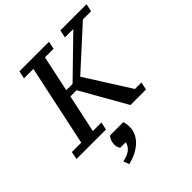

<svg xmlns="http://www.w3.org/2000/svg" viewBox="-279 -867 1313 1313"><g transform="rotate(-45 377.5 -210.0)"><path d="M323 -382H262L318 -644H401L413 -700H127L115 -644H206L81 -56H-10L-21 0H264L276 -56H193L252 -332H312L501 0H651L663 -56H600L395 -380L685 -644H764L776 -700H523L511 -644H592ZM194 238 209 280C231 275.3 252.8 268 274.5 258C296.2 248 315.8 235.5 333.5 220.5C351.2 205.5 365.3 187.8 376 167.5C386.7 147.2 392 124.3 392 99C392 84.3 389.3 67.3 384 48H255C248.3 54.7 242.7 63.8 238 75.5C233.3 87.2 231 99.7 231 113C231 120.3 232 127.8 234 135.5C236 143.2 239.7 150.3 245 157H298C292.7 179.7 281.5 197.3 264.5 210C247.5 222.7 224 232 194 238Z"/></g></svg>

Font: PT Serif Caption
Style: Italic
Weight: 400
Italic angle: -12°
Designer: A.Korolkova, O.Umpeleva, V.Yefimov
Foundry: ParaType Ltd
Version: Version 1.000W OFL